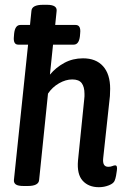

<svg xmlns="http://www.w3.org/2000/svg" viewBox="-20 -773 525 800"><path d="M392 7Q349 7 324.5 -20Q300 -47 305 -104L331 -360Q332 -366 332 -371.5Q332 -377 332 -382Q332 -411 320.5 -426.5Q309 -442 281 -442Q254 -442 226 -426Q198 -410 180 -383L143 -23Q141 2 95 2H79Q55 2 46 -4.5Q37 -11 38 -23L97 -587H56Q34 -587 38 -622L39 -634Q43 -669 65 -669H105L111 -728Q113 -753 159 -753H176Q218 -753 216 -728L210 -669H295Q318 -669 314 -634L313 -622Q309 -587 287 -587H201L188 -462Q213 -492 248 -511Q283 -530 326 -530Q380 -530 409.5 -497Q439 -464 439 -403Q439 -396 438.5 -388.5Q438 -381 438 -373L410 -114Q406 -78 431 -78Q441 -78 448 -81Q455 -84 460 -84Q470 -84 467 -63Q466 -53 463.5 -40.5Q461 -28 458 -21Q454 -9 434 -1Q414 7 392 7Z"/></svg>

Font: Asap Condensed Condensed Medium
Style: Italic
Weight: 500
Width: 3
Italic angle: -6°
Designer: Pablo Cosgaya
Foundry: Omnibus-Type
Version: Version 3.001; ttfautohint (v1.8.4.7-5d5b)